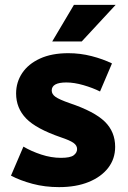

<svg xmlns="http://www.w3.org/2000/svg" viewBox="-20 -755 525 787"><path d="M25 -35 76 -154Q108 -135 149 -121.5Q190 -108 230 -108Q268 -108 282 -118.5Q296 -129 296 -144Q296 -159 281 -169.5Q266 -180 230 -192Q128 -227 87 -269.5Q46 -312 46 -372Q46 -418 71 -455.5Q96 -493 144 -515Q192 -537 260 -537Q309 -537 355.5 -525Q402 -513 439 -495L390 -380Q360 -395 322 -406Q284 -417 252 -417Q192 -417 192 -384Q192 -369 207.5 -358Q223 -347 266 -332Q367 -298 409.5 -256.5Q452 -215 452 -153Q452 -104 423.5 -67Q395 -30 343.5 -9Q292 12 222 12Q164 12 113.5 -1.5Q63 -15 25 -35ZM194 -585 283 -735H454L315 -585Z"/></svg>

Font: Radio Canada
Style: Bold
Weight: 700
Designer: Charles Daoud, Etienne Aubert Bonn, Alexandre Saumier Demers, Jacques Le Bailly
Foundry: Radio-Canada
Version: Version 2.104; ttfautohint (v1.8.4.7-5d5b);gftools[0.9.28.de